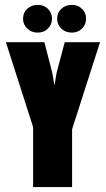

<svg xmlns="http://www.w3.org/2000/svg" viewBox="-20 -763 432 783"><path d="M115 0V-245L4 -591H161L193 -467L202 -415L211 -467L244 -591H388L274 -236V0ZM134 -630Q108 -630 91 -646.5Q74 -663 74 -687Q74 -711 91 -727Q108 -743 134 -743Q159 -743 175.5 -727Q192 -711 192 -687Q192 -663 175.5 -646.5Q159 -630 134 -630ZM273 -630Q247 -630 230 -646.5Q213 -663 213 -687Q213 -711 230 -727Q247 -743 273 -743Q298 -743 314.5 -727Q331 -711 331 -687Q331 -663 314.5 -646.5Q298 -630 273 -630Z"/></svg>

Font: Alumni Sans Thin Black
Style: Regular
Weight: 900
Version: Version 1.018